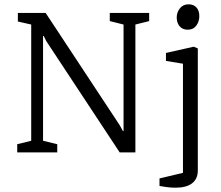

<svg xmlns="http://www.w3.org/2000/svg" viewBox="-20 -708 1026 892"><path d="M60 0V-38L125 -54V-594L63 -608V-648H192L537 -125L551 -99H554V-594L490 -610V-648H673V-610L609 -594V0H536L195 -517L183 -541H180V-54L246 -38V0ZM796 164Q773 164 752.5 161Q732 158 721 156V121L830 95V-412L751 -425V-462L880 -491L899 -483V84Q899 123 872.5 143.5Q846 164 796 164ZM852 -570Q828 -570 814.5 -586Q801 -602 801 -627Q801 -651 816 -669.5Q831 -688 856 -688Q879 -688 892.5 -673.5Q906 -659 906 -633Q906 -608 892 -589Q878 -570 852 -570Z"/></svg>

Font: Faustina Light
Style: Regular
Weight: 300
Designer: Alfonso Garcia
Foundry: http://www.omnibus-type.com
Version: Version 1.200